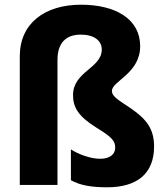

<svg xmlns="http://www.w3.org/2000/svg" viewBox="-20 -785 704 815"><path d="M575 -589C575 -704 471 -765 324 -765C171 -765 64 -687 64 -546V0H224V-530C224 -602 259 -638 323 -638C380 -638 412 -612 412 -575C412 -495 290 -482 290 -381C290 -331 311 -292 388 -244C457 -202 469 -186 469 -158C469 -129 445 -111 405 -111C366 -111 314 -129 281 -151V-20C321 2 368 10 435 10C563 10 634 -49 634 -163C634 -239 601 -279 537 -324C480 -362 455 -376 455 -399C455 -441 575 -473 575 -589Z"/></svg>

Font: Noto Sans Myanmar UI SemiCondensed ExtraBold
Style: Regular
Weight: 800
Width: 4
Designer: Monotype Design Team
Foundry: Monotype Imaging Inc.
Version: Version 2.103